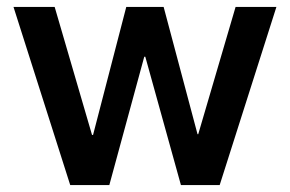

<svg xmlns="http://www.w3.org/2000/svg" viewBox="-20 -535 837 555"><path d="M19 -515H138L246 -145H249L345 -515H453L551 -147H553L661 -515H779L615 0H503L400 -371H397L296 0H183Z"/></svg>

Font: 42dot Sans Light
Style: Bold
Weight: 700
Version: Version 1.000